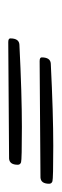

<svg xmlns="http://www.w3.org/2000/svg" viewBox="115 -522 149 465"><g transform="rotate(-90 189.5 -289.5)"><path d="M-8 -266 274 -268Q283 -268 283 -263Q283 -242 268 -241Q148 -235 68.5 -235Q-11 -235 -17 -237Q-23 -239 -23 -245Q-23 -265 -8 -266ZM38 -342 320 -344Q329 -344 329 -339Q329 -318 314 -317Q194 -311 114.5 -311Q35 -311 29 -313Q23 -315 23 -321Q23 -341 38 -342Z"/></g></svg>

Font: Mr De Haviland
Style: Regular
Weight: 400
Designer: Alejandro Paul
Foundry: Alejandro Paul
Version: Version 1.000